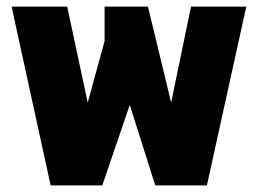

<svg xmlns="http://www.w3.org/2000/svg" viewBox="-20 -560 779 580"><path d="M133 0 15 -540H183L245 -250L296 -436V-540H427L497 -250L557 -540H724L605 0H449L372 -243L289 0Z"/></svg>

Font: Kanit
Style: Bold
Weight: 700
Designer: Katatrad Team
Foundry: CadsonDemak
Version: Version 2.000; ttfautohint (v1.8.3)